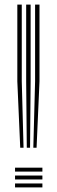

<svg xmlns="http://www.w3.org/2000/svg" viewBox="-20 -820 249 840"><path d="M125.8 -173.8 133.5 -464.2V-800H152.8V-464.2L140 -173.8ZM68.5 -173.8 55.8 -464.2V-800H75.2V-464.2L83 -173.8ZM97.2 -173.8 94.5 -464.2V-800H114V-464.2L111.5 -173.8ZM45.8 0V-17.2H165.5V0ZM45.8 -69.2V-86.5H165.5V-69.2ZM45.8 -34.8V-52H165.5V-34.8Z"/></svg>

Font: Big Shoulders Inline Text Thin SemiBold
Style: Regular
Weight: 600
Version: Version 2.002